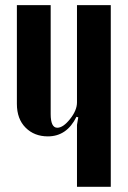

<svg xmlns="http://www.w3.org/2000/svg" viewBox="-20 -719 491 738"><path d="M273.9 -270Q236.8 -194.8 164.1 -194.8Q111.8 -194.8 78.4 -228.3Q44.9 -261.7 44.9 -319.8V-699.2H174.8V-280.8Q174.8 -228 200.2 -228Q222.7 -228 249.3 -261.5Q275.9 -294.9 275.9 -325.2V-699.2H405.8V-1H275.9V-238.8L280.8 -268.1Z"/></svg>

Font: Moniqa Black Heading
Style: Regular
Weight: 900
Designer: Rajesh Rajput
Foundry: Rajesh Rajput
Version: Version 1.000